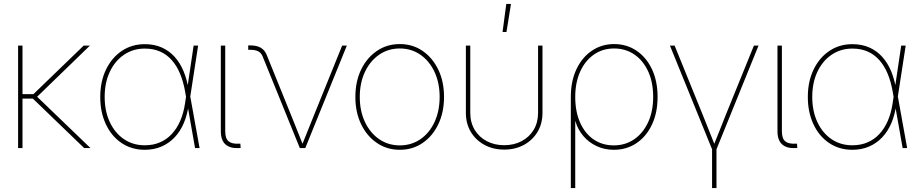

<svg xmlns="http://www.w3.org/2000/svg" viewBox="-20 -755 4682 979"><path d="M94.7 -522.5V0H72.3V-522.5ZM438.5 -522.5 159.7 -252.4H80.1V-274.9H150.4L406.7 -522.5ZM409.2 0 135.7 -263.7 162.1 -268.6 441.4 0Z M718.3 8.8Q650.9 8.8 599.6 -25.9Q548.3 -60.5 519.8 -121.6Q491.2 -182.6 491.2 -260.7Q491.2 -338.9 520.3 -399.7Q549.3 -460.4 600.6 -495.1Q651.9 -529.8 718.3 -529.8Q766.6 -529.8 804.7 -512.9Q842.8 -496.1 870.6 -465.1Q898.4 -434.1 916 -391.8Q933.6 -349.6 941.4 -297.9H947.3L949.7 -265.6L997.6 0H974.6L923.3 -291Q914.6 -339.8 897.9 -379.6Q881.3 -419.4 856.2 -448Q831.1 -476.6 796.9 -491.9Q762.7 -507.3 718.3 -507.3Q658.7 -507.3 612.3 -475.8Q565.9 -444.3 539.8 -388.7Q513.7 -333 513.7 -260.7Q513.7 -188.5 539.8 -132.6Q565.9 -76.7 612.1 -45.4Q658.2 -14.2 718.3 -14.2Q761.2 -14.2 795.7 -29.1Q830.1 -43.9 856.2 -72Q882.3 -100.1 899.2 -139.4Q916 -178.7 923.3 -226.6L967.3 -522.5H990.2L949.7 -259.8L947.8 -220.7H941.9Q935.1 -169.4 917.2 -127.4Q899.4 -85.4 870.6 -54.9Q841.8 -24.4 803.5 -7.8Q765.1 8.8 718.3 8.8Z M1197.3 0Q1153.3 2.4 1129.6 -18.8Q1106 -40 1106 -85.9V-522.5H1128.4V-85.9Q1128.4 -48.8 1145.3 -34.7Q1162.1 -20.5 1197.3 -22.5Q1199.7 -22.5 1201.4 -22.5Q1203.1 -22.5 1205.6 -22.5L1207 -0.5Q1204.6 0 1202.1 0Q1199.7 0 1197.3 0Z M1508.8 0 1318.4 -469.2Q1311 -486.3 1295.9 -493.7Q1280.8 -501 1257.3 -501H1245.6V-523.4H1257.3Q1289.6 -523.4 1309.8 -511.5Q1330.1 -499.5 1339.8 -475.1L1465.8 -164.1Q1481 -127.4 1495.6 -89.6Q1510.3 -51.8 1525.4 -14.6H1519.5Q1534.7 -51.8 1549.6 -89.4Q1564.5 -127 1579.6 -164.1L1724.6 -522.5H1748.5L1536.6 0Z M2018.6 8.8Q1952.6 8.8 1901.4 -26.4Q1850.1 -61.5 1821 -122.3Q1792 -183.1 1792 -260.7Q1792 -338.9 1821 -399.4Q1850.1 -460 1901.4 -495.1Q1952.6 -530.3 2018.6 -530.3Q2084.5 -530.3 2135.3 -495.1Q2186 -460 2215.1 -399.4Q2244.1 -338.9 2244.1 -260.7Q2244.1 -183.1 2215.3 -122.3Q2186.5 -61.5 2135.5 -26.4Q2084.5 8.8 2018.6 8.8ZM2018.6 -13.7Q2078.1 -13.7 2124 -45.4Q2169.9 -77.1 2195.8 -133.1Q2221.7 -189 2221.7 -260.7Q2221.7 -332.5 2195.6 -388.4Q2169.4 -444.3 2123.5 -476.1Q2077.6 -507.8 2018.6 -507.8Q1959.5 -507.8 1913.3 -476.1Q1867.2 -444.3 1840.8 -388.4Q1814.5 -332.5 1814.5 -260.7Q1814.5 -189 1840.8 -133.1Q1867.2 -77.1 1913.3 -45.4Q1959.5 -13.7 2018.6 -13.7Z M2550.8 7.8Q2495.1 7.8 2450.9 -15.9Q2406.7 -39.6 2381.1 -81.8Q2355.5 -124 2355.5 -179.7V-522.5H2377.9V-179.7Q2377.9 -130.4 2400.4 -93Q2422.9 -55.7 2462.2 -35.2Q2501.5 -14.6 2550.8 -14.6Q2600.6 -14.6 2639.6 -35.2Q2678.7 -55.7 2701.2 -93Q2723.6 -130.4 2723.6 -179.7V-522.5H2746.1V-179.7Q2746.1 -124 2720.5 -81.8Q2694.8 -39.6 2650.9 -15.9Q2606.9 7.8 2550.8 7.8ZM2542.5 -591.8 2561.5 -734.9H2585.4L2562.5 -591.8Z M2890.6 204.1V-260.7Q2890.6 -341.3 2919.2 -401.9Q2947.8 -462.4 2997.8 -496.3Q3047.9 -530.3 3111.3 -530.3Q3175.8 -530.3 3225.8 -496.3Q3275.9 -462.4 3304.4 -401.9Q3333 -341.3 3333 -260.7Q3333 -180.2 3304.2 -119.4Q3275.4 -58.6 3225.1 -24.9Q3174.8 8.8 3109.9 8.8Q3062.5 8.8 3022.2 -10Q2981.9 -28.8 2953.9 -62Q2925.8 -95.2 2914.1 -136.7H2913.1V204.1ZM3109.9 -13.7Q3168 -13.7 3213.1 -44.4Q3258.3 -75.2 3284.4 -130.9Q3310.5 -186.5 3310.5 -260.7Q3310.5 -335.4 3284.9 -391.1Q3259.3 -446.8 3214.4 -477.3Q3169.4 -507.8 3111.3 -507.8Q3052.2 -507.8 3007.6 -476.3Q2962.9 -444.8 2938 -389.2Q2913.1 -333.5 2913.1 -260.7Q2913.1 -186.5 2937.5 -130.9Q2961.9 -75.2 3006.3 -44.4Q3050.8 -13.7 3109.9 -13.7Z M3612.8 11.2 3396 -522.5H3419.9L3565.4 -164.1Q3580.6 -127 3595.2 -89.4Q3609.9 -51.8 3625 -14.6H3619.1Q3634.3 -51.8 3649.2 -89.4Q3664.1 -127 3678.7 -164.1L3824.2 -522.5H3847.7L3631.3 11.2ZM3610.8 204.1V-3.9H3633.3V204.1Z M4035.6 0Q3991.7 2.4 3968 -18.8Q3944.3 -40 3944.3 -85.9V-522.5H3966.8V-85.9Q3966.8 -48.8 3983.6 -34.7Q4000.5 -20.5 4035.6 -22.5Q4038.1 -22.5 4039.8 -22.5Q4041.5 -22.5 4043.9 -22.5L4045.4 -0.5Q4043 0 4040.5 0Q4038.1 0 4035.6 0Z M4326.2 8.8Q4258.8 8.8 4207.5 -25.9Q4156.2 -60.5 4127.7 -121.6Q4099.1 -182.6 4099.1 -260.7Q4099.1 -338.9 4128.2 -399.7Q4157.2 -460.4 4208.5 -495.1Q4259.8 -529.8 4326.2 -529.8Q4374.5 -529.8 4412.6 -512.9Q4450.7 -496.1 4478.5 -465.1Q4506.3 -434.1 4523.9 -391.8Q4541.5 -349.6 4549.3 -297.9H4555.2L4557.6 -265.6L4605.5 0H4582.5L4531.2 -291Q4522.5 -339.8 4505.9 -379.6Q4489.3 -419.4 4464.1 -448Q4439 -476.6 4404.8 -491.9Q4370.6 -507.3 4326.2 -507.3Q4266.6 -507.3 4220.2 -475.8Q4173.8 -444.3 4147.7 -388.7Q4121.6 -333 4121.6 -260.7Q4121.6 -188.5 4147.7 -132.6Q4173.8 -76.7 4220 -45.4Q4266.1 -14.2 4326.2 -14.2Q4369.1 -14.2 4403.6 -29.1Q4438 -43.9 4464.1 -72Q4490.2 -100.1 4507.1 -139.4Q4523.9 -178.7 4531.2 -226.6L4575.2 -522.5H4598.1L4557.6 -259.8L4555.7 -220.7H4549.8Q4543 -169.4 4525.1 -127.4Q4507.3 -85.4 4478.5 -54.9Q4449.7 -24.4 4411.4 -7.8Q4373 8.8 4326.2 8.8Z"/></svg>

Font: Inter 28pt Thin
Style: Regular
Weight: 250
Designer: Rasmus Andersson
Foundry: rsms
Version: Version 4.001;git-66647c0bb